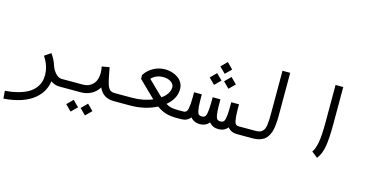

<svg xmlns="http://www.w3.org/2000/svg" viewBox="-128 -1084 3396 1763"><g transform="rotate(15 1570.5 -202.5)"><path d="M530.3 -61V12.2H435.5Q400.9 12.2 370.8 -3.2Q340.8 -18.6 320.3 -43.7Q299.8 -68.8 285.9 -95.2Q272 -121.6 263.7 -149.4L334 -169.9Q347.2 -125 376.2 -93Q405.3 -61 435.5 -61ZM224.1 -224.6 284.2 -265.6Q353 -169.4 353 -54.2Q353 72.8 255.1 155Q157.2 237.3 -33.7 252.4L-39.6 179.2Q30.3 173.8 85 158.9Q139.6 144 176 122.8Q212.4 101.6 235.8 73.2Q259.3 44.9 269.5 13.7Q279.8 -17.6 279.8 -54.2Q279.8 -141.1 224.1 -224.6Z M673.3 151.9 729.5 95.7 785.6 151.9 729.5 207.5ZM536.6 151.9 592.8 95.7 648.9 151.9 592.8 207.5ZM530.3 -61H640.1Q696.3 -61 732.4 -99.4Q768.6 -137.7 768.6 -206.5Q768.6 -234.9 761.7 -266.1L833.5 -279.3Q845.7 -211.9 851.6 -185.5Q860.8 -142.6 868.2 -119.9Q875.5 -97.2 887.2 -82.8Q898.9 -68.4 912.6 -64.7Q926.3 -61 950.7 -61H1060.5V12.2H950.7Q848.6 12.2 807.6 -78.6Q780.3 -35.2 736.1 -11.5Q691.9 12.2 640.1 12.2H530.3Q515.1 12.2 504.4 1.5Q493.7 -9.3 493.7 -24.4Q493.7 -39.6 504.4 -50.3Q515.1 -61 530.3 -61Z M1060.5 -61H1106Q1208.5 -61 1297.4 -97.2L1140.6 -250L1139.6 -286.6Q1173.8 -338.9 1225.3 -365.5Q1276.9 -392.1 1333.5 -392.1Q1365.2 -392.1 1396.2 -383.1Q1427.2 -374 1453.1 -356.9Q1479 -339.8 1494.9 -312Q1510.7 -284.2 1510.7 -250.5Q1510.7 -159.2 1424.8 -88.4Q1451.7 -72.3 1477.5 -66.7Q1503.4 -61 1544.9 -61H1590.8V12.2H1544.9Q1488.8 12.2 1445.3 -0.7Q1401.9 -13.7 1358.4 -45.4Q1245.6 12.2 1106 12.2H1060.5Q1045.4 12.2 1034.7 1.5Q1023.9 -9.3 1023.9 -24.4Q1023.9 -39.6 1034.7 -50.3Q1045.4 -61 1060.5 -61ZM1364.7 -134.8Q1437.5 -187 1437.5 -250.5Q1437.5 -277.3 1408.7 -298.1Q1379.9 -318.8 1333.5 -318.8Q1266.1 -318.8 1221.7 -272.9L1337.4 -160.2Q1348.1 -149.4 1364.7 -134.8Z M1882.3 -425.8 1938.5 -481.9 1994.6 -425.8 1938.5 -370.1ZM1745.6 -425.8 1801.8 -481.9 1857.9 -425.8 1801.8 -370.1ZM1814 -549.3 1870.1 -605.5 1926.3 -549.3 1870.1 -493.7ZM1590.8 -61Q1615.2 -61 1625.2 -76.7Q1635.3 -92.3 1639.6 -142.1Q1642.6 -176.8 1642.6 -257.3H1715.8Q1715.8 -176.8 1718.8 -141.6Q1723.1 -92.3 1733.2 -76.7Q1743.2 -61 1767.6 -61Q1792 -61 1802 -76.7Q1812 -92.3 1816.4 -142.1Q1819.3 -176.8 1819.3 -257.3H1892.6Q1892.6 -176.8 1895.5 -141.6Q1899.9 -92.3 1909.9 -76.7Q1919.9 -61 1944.3 -61Q1968.8 -61 1978.8 -76.7Q1988.8 -92.3 1993.2 -142.1Q1996.1 -176.8 1996.1 -257.3H2069.3Q2069.3 -176.8 2072.3 -141.6Q2076.7 -92.3 2086.7 -76.7Q2096.7 -61 2121.1 -61V12.2Q2065.9 12.2 2032.7 -28.3Q2000.5 12.2 1944.3 12.2Q1889.2 12.2 1856 -28.3Q1823.7 12.2 1767.6 12.2Q1712.4 12.2 1679.2 -28.3Q1647 12.2 1590.8 12.2Q1575.7 12.2 1564.9 1.5Q1554.2 -9.3 1554.2 -24.4Q1554.2 -39.6 1564.9 -50.3Q1575.7 -61 1590.8 -61Z M2121.1 -61H2273.9Q2297.9 -61 2314.2 -64.9Q2330.6 -68.8 2342 -79.8Q2353.5 -90.8 2359.9 -104Q2366.2 -117.2 2369.9 -142.6Q2373.5 -168 2374.5 -193.6Q2375.5 -219.2 2375.5 -261.7V-658.2H2448.7V-261.7Q2448.7 -227.1 2447.8 -201.9Q2446.8 -176.8 2442.6 -146.5Q2438.5 -116.2 2431.2 -94.7Q2423.8 -73.2 2410.9 -51.8Q2397.9 -30.3 2379.9 -17.3Q2361.8 -4.4 2335 3.9Q2308.1 12.2 2273.9 12.2H2121.1Q2106 12.2 2095.2 1.5Q2084.5 -9.3 2084.5 -24.4Q2084.5 -39.6 2095.2 -50.3Q2106 -61 2121.1 -61Z M2888.7 32.2 2831.5 -13.2Q2856 -45.4 2867.9 -111.6Q2879.9 -177.7 2879.9 -309.6V-658.2H2953.1Q2953.1 -658.2 2953.1 -309.6Q2953.1 -166.5 2939.7 -91.1Q2926.3 -15.6 2888.7 32.2Z"/></g></svg>

Font: AzarMehrMonospaced
Style: SerifBold
Weight: 1
Designer: Amin Abedi
Version: Version 1.00